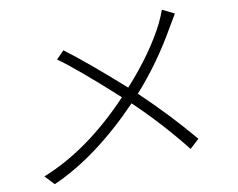

<svg xmlns="http://www.w3.org/2000/svg" viewBox="-53 -809 1106 892"><g transform="rotate(-5 500.0 -363.0)"><path d="M733 -745 792 -722Q789 -717 763 -662Q689 -500 588 -366Q731 -252 850 -133L810 -89Q689 -217 555 -324Q366 -90 167 19L122 -21Q330 -125 513 -356Q317 -505 228 -557L261 -597Q369 -530 546 -398Q660 -549 713 -682Q728 -723 733 -745Z"/></g></svg>

Font: Noto Sans Korean Light
Style: Regular
Weight: 300
Designer: Ryoko NISHIZUKA  (kana & ideographs); Paul D. Hunt (Latin, Greek & Cyrillic); Wenlong ZHANG  (bopomofo); Sandoll Communi
Foundry: Adobe Systems Incorporated
Version: Version 1.000;PS 1;hotconv 1.0.78;makeotf.lib2.5.61930